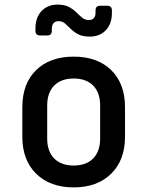

<svg xmlns="http://www.w3.org/2000/svg" viewBox="-20 -805 640 834"><path d="M300 9Q198 9 137.5 -50Q77 -109 77 -211V-339Q77 -442 137 -500.5Q197 -559 300 -559Q403 -559 463 -500.5Q523 -442 523 -339V-211Q523 -109 462.5 -50Q402 9 300 9ZM300 -86Q354 -86 384.5 -116.5Q415 -147 415 -204V-346Q415 -403 384.5 -433.5Q354 -464 300 -464Q246 -464 215.5 -433.5Q185 -403 185 -346V-204Q185 -147 215.5 -116.5Q246 -86 300 -86ZM370 -646Q339 -646 320 -656Q301 -666 288 -679Q275 -692 263 -702.5Q251 -713 235 -713Q205 -713 205 -678V-671Q205 -651 185 -651H154Q134 -651 134 -671V-682Q134 -729 160.5 -757Q187 -785 230 -785Q261 -785 280 -774.5Q299 -764 312 -751Q325 -738 337 -728Q349 -718 365 -718Q395 -718 395 -750V-760Q395 -780 415 -780H446Q466 -780 466 -760V-748Q466 -701 439.5 -673.5Q413 -646 370 -646Z"/></svg>

Font: Pitagon Sans Mono SemiBold
Style: Regular
Weight: 600
Monospace: yes
Designer: Travis Tran
Foundry: Pitagon
Version: Version 1.001; ttfautohint (v1.8.4.7-5d5b);gftools[0.9.26]